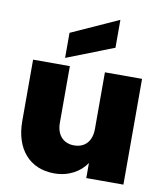

<svg xmlns="http://www.w3.org/2000/svg" viewBox="-92 -921 870 1003"><g transform="rotate(10 343.0 -420.0)"><path d="M215 -732V-599L465 -697V-845ZM433 -260C433 -195 397 -157 340 -157C284 -157 247 -195 247 -260V-561H52V-235C52 -87 133 5 263 5C342 5 401 -32 433 -80V0H630V-561H433Z"/></g></svg>

Font: Poppins STUK1
Style: Regular
Weight: 400
Designer: Jonny Pinhorn (original), Sammy Jo Hughes (modified version)
Foundry: Type Mafia
Version: Version 1.002;hotconv 1.0.109;makeotfexe 2.5.65596